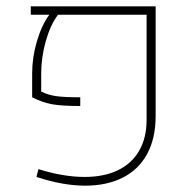

<svg xmlns="http://www.w3.org/2000/svg" viewBox="-20 -585 609 612"><path d="M96.2 -21 102.5 -45.9Q181.6 -21 250 -21Q311 -21 355.5 -42.2Q399.9 -63.5 423.6 -104.5Q447.3 -145.5 447.3 -203.6V-538.1H165Q141.1 -506.8 126.2 -454.8Q111.3 -402.8 111.3 -349.1V-293Q133.8 -282.2 158.4 -278.6Q183.1 -274.9 235.8 -274.9V-247.1Q176.8 -247.1 146 -252.7Q115.2 -258.3 82.5 -274.9V-351.1Q82.5 -402.3 97.7 -453.6Q112.8 -504.9 137.2 -538.1H78.1V-564.9H476.1V-215.3Q476.1 -144 449 -94.2Q421.9 -44.4 371.3 -18.8Q320.8 6.8 251 6.8Q181.2 6.8 96.2 -21Z"/></svg>

Font: Heebo Thin
Style: Regular
Weight: 250
Designer: Oded Ezer
Foundry: Meir Sadan
Version: Version 2.001; ttfautohint (v1.5.14-ce02) -l 8 -r 50 -G 200 